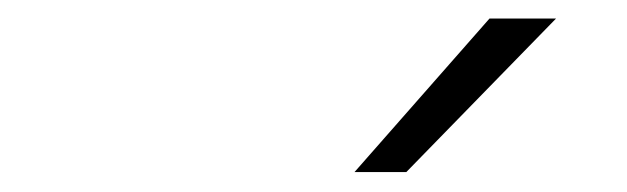

<svg xmlns="http://www.w3.org/2000/svg" viewBox="-20 -818 660 202"><path d="M353 -637 495 -798.5H565L407.5 -637Z"/></svg>

Font: Monaspace Neon ExtraLight
Style: Italic
Weight: 200
Italic angle: -11°
Designer: Riley Cran & the Lettermatic Team
Foundry: Lettermatic
Version: Version 1.200 (Monaspace Neon)